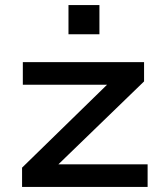

<svg xmlns="http://www.w3.org/2000/svg" viewBox="-20 -737 643 757"><path d="M67 0V-76L438 -438L440 -403H70V-492H548V-416L175 -55L173 -89H562V0ZM250 -602V-717H372V-602Z"/></svg>

Font: Nunito Sans 10pt Expanded SemiBold
Style: Regular
Weight: 600
Width: 7
Designer: Vernon Adams
Foundry: Vernon Adams
Version: Version 3.101;gftools[0.9.27]